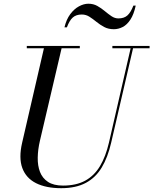

<svg xmlns="http://www.w3.org/2000/svg" viewBox="-20 -997 824 1032"><path d="M309 14.5Q227.5 14.5 173.8 -12.5Q120 -39.5 100 -93.8Q80 -148 99 -230L219 -750H314L194.5 -240Q183.5 -193 182.8 -149.8Q182 -106.5 195 -72.8Q208 -39 238.2 -19.2Q268.5 0.5 318.5 0.5Q389.5 0.5 438 -26Q486.5 -52.5 517.2 -103.8Q548 -155 565.5 -230L685 -750H698L577.5 -230Q559.5 -151.5 527 -97Q494.5 -42.5 441.2 -14Q388 14.5 309 14.5ZM124 -737.5V-750H409V-737.5ZM584 -737.5V-750H784V-737.5ZM592 -840Q562 -840 539.8 -852Q517.5 -864 498.5 -879.5Q479.5 -895 460.8 -907Q442 -919 419.5 -919Q389.5 -919 371.5 -903.2Q353.5 -887.5 339.5 -850H326.5Q336.5 -892.5 357.5 -920.8Q378.5 -949 404.5 -963Q430.5 -977 455 -977Q482 -977 503.2 -965Q524.5 -953 543 -937.5Q561.5 -922 579.2 -910Q597 -898 616.5 -898Q647 -898 665 -914.2Q683 -930.5 697 -967H709.5Q699.5 -920 681.2 -892Q663 -864 639.8 -852Q616.5 -840 592 -840Z"/></svg>

Font: Bodoni Moda 18pt
Style: Italic
Weight: 400
Italic angle: -13°
Designer: Owen Earl
Foundry: indestructible type
Version: Version 2.005